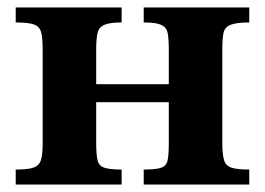

<svg xmlns="http://www.w3.org/2000/svg" viewBox="-20 -493 708 513"><path d="M305 0H22V-40Q54 -40 69 -45Q84 -50 89 -64.5Q94 -79 94 -109V-360Q94 -391 90 -406.5Q86 -422 71 -427.5Q56 -433 22 -433V-473H305V-433Q273 -433 258.5 -426.5Q244 -420 240.5 -404.5Q237 -389 237 -360V-268H431V-360Q431 -389 428 -404.5Q425 -420 411 -426.5Q397 -433 364 -433V-473H646V-433Q611 -433 595.5 -426.5Q580 -420 577 -404.5Q574 -389 574 -360V-112Q574 -81 578.5 -65.5Q583 -50 598.5 -45Q614 -40 646 -40V0H364V-40Q397 -40 411 -45Q425 -50 428 -65.5Q431 -81 431 -112V-220H237V-112Q237 -81 240.5 -65.5Q244 -50 258.5 -45Q273 -40 305 -40Z"/></svg>

Font: STIX Two Text
Style: Bold
Weight: 700
Designer: Ross Mills, John Hudson & Paul Hanslow, Tiro Typeworks Ltd; with prior portions MicroPress Inc., and Coen Hoffman.
Foundry: Tiro Typeworks Ltd
Version: Version 2.13 b171